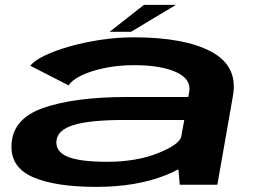

<svg xmlns="http://www.w3.org/2000/svg" viewBox="-20 -740 1044 769"><path d="M700 0 694.5 -62Q672 -49.5 644 -38.5Q526 8.5 365.5 8.5Q203.5 8.5 113.8 -29.8Q24 -68 26 -155.5Q27.5 -263.5 152.8 -307.5Q278 -351.5 490.5 -351.5H734L738 -373Q746.5 -423 685.8 -451Q625 -479 517 -479Q454 -479 398.8 -467.5Q343.5 -456 305.5 -437.5Q267.5 -419 255 -398L101.5 -476.5Q117.5 -497.5 159.8 -517.8Q202 -538 260.5 -554.5Q319 -571 385.2 -580.8Q451.5 -590.5 516 -590.5Q719 -590.5 826.5 -532.8Q934 -475 913 -356L850.5 0ZM706 -193 718 -259.5H479.5Q341 -259.5 275.5 -239.5Q210 -219.5 206 -175.5Q202 -132.5 251.2 -112.2Q300.5 -92 409 -92Q527 -92 614 -127Q699 -161.5 706 -193ZM419 -612.5 556.5 -720.5H684.5L504.5 -612.5Z"/></svg>

Font: Anybody UltraExpanded SemiBold
Style: Italic
Weight: 600
Width: 9
Italic angle: -10°
Designer: Tyler Finck
Foundry: Etcetera Type Company
Version: Version 1.010; ttfautohint (v1.8.3) -l 8 -r 50 -G 200 -x 14 